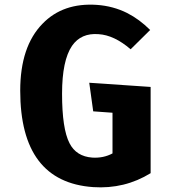

<svg xmlns="http://www.w3.org/2000/svg" viewBox="-20 -785 746 826"><path d="M527 -729Q580 -702 626 -656L542 -573Q471 -634 404 -638Q329 -644 290 -588Q247 -525 247 -382Q247 -231 279 -169Q308 -112 377 -107Q425 -104 464 -125V-300L381 -306L364 -429L628 -411V-40Q516 29 381 20Q67 -2 67 -395Q67 -585 163 -683Q251 -774 397 -764Q467 -759 527 -729Z"/></svg>

Font: Xiangcui Wave Sans Xiangcui Wave Sans
Style: Regular
Weight: 800
Width: 3
Version: Version 0.920;March 28, 2024;FontCreator 14.0.0.2814 64-bit